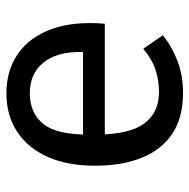

<svg xmlns="http://www.w3.org/2000/svg" viewBox="-16 -563 591 599"><g transform="rotate(90 279.5 -263.5)"><path d="M269 -539Q348 -539 398 -505Q448 -471 472.5 -409.5Q497 -348 497 -264Q497 -179 469.5 -117Q442 -55 391 -21.5Q340 12 271 12Q205 12 155.5 -19Q106 -50 79 -108.5Q52 -167 52 -248Q52 -261 52.5 -273Q53 -285 54 -295H415V-227H142Q142 -225 142 -223Q142 -221 142 -219Q142 -143 176.5 -102Q211 -61 271 -61Q333 -61 367 -103.5Q401 -146 400 -251V-270Q399 -373 365 -418.5Q331 -464 267 -464Q231 -464 198.5 -453.5Q166 -443 132 -415L90 -476Q126 -505 171 -522Q216 -539 269 -539Z"/></g></svg>

Font: Fira Sans Variable
Style: Regular
Weight: 400
Designer: Carrois Corporate & Edenspiekermann AG
Foundry: Carrois Corporate GbR & Edenspiekermann AG
Version: Version 4.202